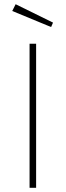

<svg xmlns="http://www.w3.org/2000/svg" viewBox="-20 -889 311 909"><path d="M151 -682V0H120V-682ZM54 -869 231 -782 222 -761 38 -837Z"/></svg>

Font: Firava
Style: Regular
Weight: 400
Designer: Carrois Corporate & Edenspiekermann AG
Foundry: Greg Finn Gibson
Version: Version 5.000